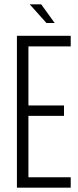

<svg xmlns="http://www.w3.org/2000/svg" viewBox="-20 -865 361 885"><path d="M117 -845 194 -759H232L170 -845ZM58 -700V0H306V-48H111V-331H275V-379H111V-651H306V-700Z"/></svg>

Font: Modon Arabic
Style: Regular
Weight: 400
Designer: Ahmedzaza
Foundry: Ahmedzaza
Version: Version 2.010